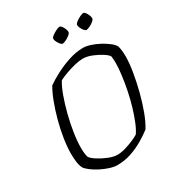

<svg xmlns="http://www.w3.org/2000/svg" viewBox="-209 -1032 1072 1163"><g transform="rotate(-30 327.0 -451.0)"><path d="M270 0Q247 0 217.5 -9.5Q188 -19 159.5 -33.5Q131 -48 108.5 -65Q86 -82 77 -96Q67 -116 63.5 -142.5Q60 -169 60 -200Q60 -247 69 -305Q78 -363 94 -422Q110 -481 129.5 -532Q149 -583 169 -616Q198 -637 244.5 -661.5Q291 -686 343 -703Q395 -720 443 -720Q466 -720 495 -710.5Q524 -701 552 -686Q580 -671 602 -654Q624 -637 633 -621Q638 -605 640 -585.5Q642 -566 642 -546Q642 -501 632 -440Q622 -379 605.5 -314.5Q589 -250 568 -194Q547 -138 524 -102Q496 -80 455.5 -56Q415 -32 368 -16Q321 0 270 0ZM302 -54Q327 -54 358 -63Q389 -72 416.5 -84Q444 -96 458 -105Q475 -129 491.5 -169.5Q508 -210 522.5 -259Q537 -308 547.5 -360.5Q558 -413 564 -461Q570 -509 570 -546Q570 -558 569 -568.5Q568 -579 567 -588Q561 -601 534 -618.5Q507 -636 473 -650Q439 -664 409 -664Q385 -664 352 -656Q319 -648 287.5 -636.5Q256 -625 235 -614Q216 -585 197.5 -534.5Q179 -484 163.5 -424Q148 -364 139 -305.5Q130 -247 130 -201Q130 -181 132 -163.5Q134 -146 138 -134Q149 -118 178.5 -99.5Q208 -81 242 -67.5Q276 -54 302 -54ZM517 -803Q510 -803 502 -812.5Q494 -822 488 -834.5Q482 -847 482 -856Q482 -865 495.5 -875.5Q509 -886 525.5 -894Q542 -902 550 -902Q557 -902 564.5 -892Q572 -882 577 -869.5Q582 -857 582 -848Q582 -839 569.5 -828.5Q557 -818 541 -810.5Q525 -803 517 -803ZM350 -803Q344 -803 336 -812.5Q328 -822 321.5 -834.5Q315 -847 315 -856Q315 -865 329 -875.5Q343 -886 359.5 -894Q376 -902 384 -902Q391 -902 398.5 -892Q406 -882 411 -869.5Q416 -857 416 -848Q416 -839 403 -828.5Q390 -818 374.5 -810.5Q359 -803 350 -803Z"/></g></svg>

Font: Texturina 72pt 72pt ExtraLight
Style: Italic
Weight: 200
Italic angle: -11°
Designer: Guillermo Torres Carreño
Foundry: Omnibus-Type
Version: Version 1.002; ttfautohint (v1.8.3)